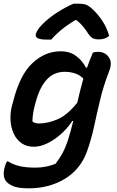

<svg xmlns="http://www.w3.org/2000/svg" viewBox="-21 -827 641 1048"><path d="M310 -547Q361 -547 395 -521Q429 -495 448 -458H454Q461 -478 469 -498.5Q477 -519 486 -540Q492 -542 499 -543Q506 -544 514 -544Q553 -544 573 -514.5Q593 -485 576 -442Q544 -359 526 -284Q508 -209 493 -138.5Q478 -68 453 2Q417 99 331.5 150Q246 201 135 201Q79 201 51 189Q23 177 11 161Q-8 135 4 88Q9 68 17 54H23Q48 70 83 79Q118 88 173 88Q230 88 282 67Q305 37 320 9.5Q335 -18 348 -56Q357 -84 364.5 -111.5Q372 -139 379 -167H374Q346 -125 310 -93.5Q274 -62 236 -44Q198 -26 164 -26Q124 -26 96.5 -45.5Q69 -65 54 -97.5Q39 -130 36.5 -169.5Q34 -209 44 -249L51 -274Q87 -418 156 -482.5Q225 -547 310 -547ZM156 -164Q170 -153 192 -153Q240 -153 293.5 -176Q347 -199 401 -267Q408 -298 416 -330.5Q424 -363 434 -398Q416 -417 389.5 -426Q363 -435 332 -435Q274 -435 235.5 -394Q197 -353 175 -274L170 -256Q163 -230 159.5 -207Q156 -184 156 -164ZM381 -807H409Q432 -807 448 -801.5Q464 -796 486 -775Q515 -748 538.5 -712Q562 -676 575 -631Q563 -621 549 -616.5Q535 -612 519 -612Q496 -612 484 -619Q472 -626 460 -644Q449 -662 434.5 -680Q420 -698 397 -717H390Q343 -689 311.5 -662.5Q280 -636 259 -611H231Q170 -611 174 -638Q176 -649 184.5 -663Q193 -677 212 -696Q247 -731 293.5 -760.5Q340 -790 381 -807Z"/></svg>

Font: Recursive Sn Csl St SmB
Style: Italic
Weight: 600
Italic angle: -15°
Version: Version 1.079;hotconv 1.0.112;makeotfexe 2.5.65598; ttfautoh